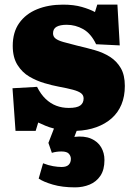

<svg xmlns="http://www.w3.org/2000/svg" viewBox="-20 -551 584 829"><path d="M304 258Q249 258 208 246Q167 234 147 220L166 154Q189 163 209.5 166.5Q230 170 246 170Q267 170 276.5 160.5Q286 151 286 135Q286 123 277.5 113Q269 103 245 103Q234 103 223.5 104.5Q213 106 204 109L189 66L213 4Q193 -1 176.5 -8Q160 -15 145 -22L134 14H47L34 -170L140 -176Q156 -144 177 -124Q198 -104 223 -94.5Q248 -85 277 -85Q312 -85 326.5 -95.5Q341 -106 341 -126Q341 -140 330 -148.5Q319 -157 295 -163.5Q271 -170 233 -177Q206 -182 172 -192Q138 -202 107 -220Q76 -238 55.5 -270.5Q35 -303 35 -353Q35 -412 63 -451.5Q91 -491 140 -511Q189 -531 252 -531Q299 -531 333.5 -521Q368 -511 390 -499L400 -531H487L497 -355L395 -360Q373 -406 339.5 -425Q306 -444 268 -444Q240 -444 224.5 -435.5Q209 -427 209 -407Q209 -393 220 -384.5Q231 -376 254 -369.5Q277 -363 313 -354Q352 -345 389 -334.5Q426 -324 455 -305.5Q484 -287 501.5 -257Q519 -227 519 -180Q519 -135 504.5 -100Q490 -65 462.5 -40.5Q435 -16 396.5 -2Q358 12 311 14L301 40Q344 35 373 47.5Q402 60 416.5 84.5Q431 109 431 140Q431 182 413.5 208Q396 234 367 246Q338 258 304 258Z"/></svg>

Font: Literata Black
Style: Regular
Weight: 900
Designer: Latin by Veronika Burian and Jose Scaglione. Greek by Irene Vlachou. Cyrillic by Vera Evstafieva.
Foundry: TypeTogether
Version: Version 3.103;gftools[0.9.29]